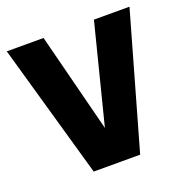

<svg xmlns="http://www.w3.org/2000/svg" viewBox="-106 -642 708 736"><g transform="rotate(-20 248.0 -273.5)"><path d="M154 0 -1.5 -547H148.5L251.5 -142.5L354 -547H499L343.5 0Z"/></g></svg>

Font: Encode Sans Condensed Condensed
Style: Bold
Weight: 700
Width: 3
Designer: Multiple Designers
Foundry: Impallari Type
Version: Version 3.000; ttfautohint (v1.8.3) -l 8 -r 50 -G 200 -x 14 